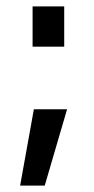

<svg xmlns="http://www.w3.org/2000/svg" viewBox="-20 -460 295 601"><path d="M43 121 86 -118H190L120 121ZM82 -314V-440H181V-314Z"/></svg>

Font: Cairo Play SemiBold
Style: Regular
Weight: 600
Designer: Mohamed Gaber, Accademia di Belle Arti di Urbino
Foundry: Kief Type Foundry, Accademia di Belle Arti di Urbino
Version: Version 3.130;gftools[0.9.24]